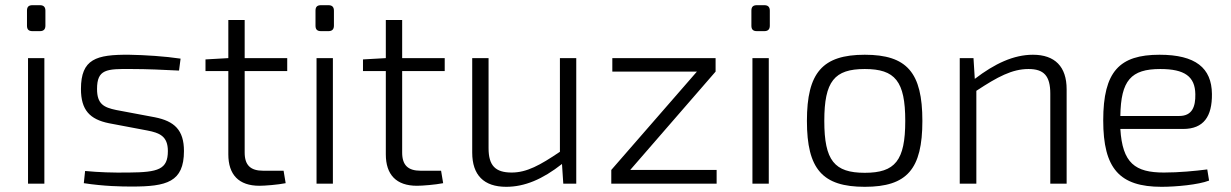

<svg xmlns="http://www.w3.org/2000/svg" viewBox="-20 -708 4746 740"><path d="M105 -688C90 -688 84 -681 84 -667V-609C84 -595 90 -588 105 -588H134C148 -588 155 -595 155 -609V-667C155 -681 148 -688 134 -688ZM151 0V-484H88V0Z M548 -205C595 -196 627 -183 627 -126C627 -55 590 -44 477 -43C414 -42 361 -44 308 -49L303 -2C382 10 448 11 488 11C622 11 689 -6 689 -126C689 -207 652 -241 577 -256L428 -284C380 -294 354 -307 354 -365C354 -441 390 -443 486 -442C546 -442 610 -439 670 -436L676 -482C616 -491 539 -496 478 -497C351 -498 292 -481 292 -365C292 -284 326 -248 400 -233Z M1073 -50H994C946 -50 923 -71 923 -120V-434H1087V-484H923V-631H860V-484L772 -479V-434H860V-113C860 -35 900 8 980 8C1001 8 1051 4 1081 -2Z M1217 -688C1202 -688 1196 -681 1196 -667V-609C1196 -595 1202 -588 1217 -588H1246C1260 -588 1267 -595 1267 -609V-667C1267 -681 1260 -688 1246 -688ZM1263 0V-484H1200V0Z M1680 -50H1601C1553 -50 1530 -71 1530 -120V-434H1694V-484H1530V-631H1467V-484L1379 -479V-434H1467V-113C1467 -35 1507 8 1587 8C1608 8 1658 4 1688 -2Z M2201 -484H2138V-123C2061 -71 2010 -43 1952 -43C1889 -43 1863 -70 1863 -137V-484H1800V-120C1800 -33 1845 12 1931 12C2002 12 2071 -17 2146 -76L2151 0H2201Z M2742 -53H2409L2738 -432V-484H2340V-432H2666L2336 -53V0H2742Z M2897 -688C2882 -688 2876 -681 2876 -667V-609C2876 -595 2882 -588 2897 -588H2926C2940 -588 2947 -595 2947 -609V-667C2947 -681 2940 -688 2926 -688ZM2943 0V-484H2880V0Z M3313 -497C3150 -497 3090 -428 3090 -242C3090 -56 3150 12 3313 12C3476 12 3535 -56 3535 -242C3535 -428 3476 -497 3313 -497ZM3313 -442C3430 -442 3469 -395 3469 -242C3469 -89 3430 -42 3313 -42C3196 -42 3157 -89 3157 -242C3157 -395 3196 -442 3313 -442Z M3732 -484H3679V0H3743V-358C3825 -412 3881 -442 3944 -442C4003 -442 4028 -416 4028 -347V0H4091V-364C4091 -451 4046 -497 3961 -497C3887 -497 3814 -463 3737 -404Z M4540 -211C4619 -211 4652 -259 4651 -346C4650 -446 4588 -497 4449 -497C4295 -497 4232 -433 4232 -244C4232 -58 4295 12 4457 12C4512 12 4599 4 4640 -12L4633 -55C4587 -49 4523 -43 4466 -43C4355 -43 4306 -79 4298 -211ZM4298 -261C4300 -398 4339 -442 4452 -442C4546 -442 4586 -413 4587 -345C4588 -297 4575 -261 4525 -261Z"/></svg>

Font: SnT
Style: Regular
Weight: 300
Designer: Natanael Gama
Version: Version 1.001;PS 001.001;hotconv 1.0.70;makeotf.lib2.5.58329